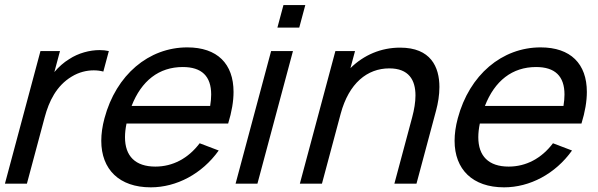

<svg xmlns="http://www.w3.org/2000/svg" viewBox="-23 -748 2436 782"><path d="M258.5 -507C237 -494 216 -475.5 198.4 -454.5L221.3 -540H141.8L-2.9 0H86.6L159.2 -271C176.4 -335 206.4 -398.5 268.9 -436C298.8 -454.3 330.5 -461.5 358.7 -461.5C372.9 -461.5 386.2 -459.7 397.9 -456.5L420.3 -540C408.9 -542.6 396.3 -544 382.8 -544C342.8 -544 296.3 -532.1 258.5 -507Z M492.3 -245H906.3C921 -292.6 928.2 -335.7 928.2 -373.5C928.2 -488.3 862.1 -555 739.9 -555C582.9 -555 450 -443.5 402.6 -266.5C393.7 -233.6 389.5 -202.8 389.5 -174.6C389.5 -58 462.7 15 591.1 15C695.6 15 799.7 -39.5 867.8 -135L790.2 -164.5C743.8 -103 680.8 -69.5 609.8 -69.5C528.3 -69.5 486.1 -112.1 486.1 -189C486.1 -206 488.1 -224.7 492.3 -245ZM721.4 -475C798.4 -475 837.1 -437.9 837.1 -363C837.1 -348.8 835.7 -333.3 833 -316.5H513C552.9 -419 624.4 -475 721.4 -475Z M1106.8 -635.5H1195.8L1220.5 -727.5H1131.5ZM936.5 0H1025.5L1170.2 -540H1081.2Z M1606.7 -554C1528.7 -554 1458.7 -524 1404.3 -470.5L1423 -540H1343L1198.3 0H1288.3L1364.5 -284.5C1398 -409.5 1473.1 -469.5 1562.6 -469.5C1642 -469.5 1669.2 -422.2 1669.2 -359.2C1669.2 -331.7 1664 -301.3 1655.8 -270.5L1583.3 0H1673.3L1753.3 -298.5C1761.1 -327.6 1766.7 -360.9 1766.7 -393.5C1766.7 -475.6 1731.2 -554 1606.7 -554Z M1931.3 -245H2345.3C2360 -292.6 2367.2 -335.7 2367.2 -373.5C2367.2 -488.3 2301.1 -555 2178.9 -555C2021.9 -555 1889 -443.5 1841.6 -266.5C1832.7 -233.6 1828.5 -202.8 1828.5 -174.6C1828.5 -58 1901.7 15 2030.1 15C2134.6 15 2238.7 -39.5 2306.8 -135L2229.2 -164.5C2182.8 -103 2119.8 -69.5 2048.8 -69.5C1967.3 -69.5 1925.1 -112.1 1925.1 -189C1925.1 -206 1927.1 -224.7 1931.3 -245ZM2160.4 -475C2237.4 -475 2276.1 -437.9 2276.1 -363C2276.1 -348.8 2274.7 -333.3 2272 -316.5H1952C1991.9 -419 2063.4 -475 2160.4 -475Z"/></svg>

Font: Manrope
Style: MediumItalic
Weight: 500
Italic angle: -15°
Designer: Mikhail Sharanda
Foundry: Mikhail Sharanda
Version: Version 4.502;hotconv 1.0.109;makeotfexe 2.5.65596